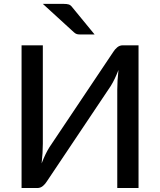

<svg xmlns="http://www.w3.org/2000/svg" viewBox="-20 -946 806 966"><path d="M677 0H570V-495Q570 -540 576 -594Q557.5 -545.5 537 -513L215.5 -33Q208 -20.5 195.8 -10.2Q183.5 0 168 0H88.5V-718H195.5V-223Q195.5 -178 189.5 -124Q208 -172.5 228.5 -205L550 -685Q557.5 -697.5 569.8 -707.8Q582 -718 597.5 -718H677ZM456 -772.5H386Q374.5 -772.5 367.5 -774.2Q360.5 -776 352.5 -783L195.5 -926.5H299.5Q316.5 -926.5 326 -923.5Q335.5 -920.5 343.5 -909.5Z"/></svg>

Font: Verano Sans Medium
Style: Regular
Weight: 500
Designer: Lukasz Dziedzic with Adam Twardoch and Botio Nikoltchev
Foundry: tyPoland Lukasz Dziedzic
Version: Version 3.001;December 28, 2019;FontCreator 12.0.0.2547 64-b